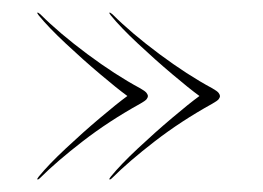

<svg xmlns="http://www.w3.org/2000/svg" viewBox="-20 -387 424 309"><path d="M334 -232.5Q334 -230 331.8 -227.2Q329.5 -224.5 321.5 -220Q271 -192 229 -159.5Q187 -127 161 -101Q157 -97 156 -98.5Q155.5 -99 158.5 -103Q174.5 -122.5 202 -148.2Q229.5 -174 257 -197.2Q284.5 -220.5 301 -232.5Q284.5 -244.5 257 -267.8Q229.5 -291 202 -316.8Q174.5 -342.5 158.5 -362Q155.5 -366 156 -366.5Q157 -367.5 161 -364Q191.5 -333.5 236.5 -300Q281.5 -266.5 321.5 -245Q329.5 -240.5 331.8 -237.5Q334 -234.5 334 -232.5ZM218 -232.5Q218 -230 215.8 -227.2Q213.5 -224.5 205.5 -220Q155 -192 113 -159.5Q71 -127 45 -101Q41 -97 40 -98.5Q39.5 -99 42.5 -103Q58.5 -122.5 86 -148.2Q113.5 -174 141 -197.2Q168.5 -220.5 185 -232.5Q168.5 -244.5 141 -267.8Q113.5 -291 86 -316.8Q58.5 -342.5 42.5 -362Q39.5 -366 40 -366.5Q41 -367.5 45 -364Q75.5 -333.5 120.5 -300Q165.5 -266.5 205.5 -245Q213.5 -240.5 215.8 -237.5Q218 -234.5 218 -232.5Z"/></svg>

Font: Fraunces 144pt S000 Thin
Style: Regular
Weight: 100
Version: Version 1.000; ttfautohint (v1.8.3)